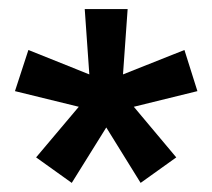

<svg xmlns="http://www.w3.org/2000/svg" viewBox="-20 -732 471 426"><path d="M292 -326.2 215.8 -449.2 139.2 -326.2 60.1 -382.8 154.8 -495.1 13.2 -529.8 43 -621.1 178.2 -566.9 168 -711.9H263.2L252.9 -566.9L389.2 -621.1L418 -529.8L276.9 -495.1L371.1 -382.8Z"/></svg>

Font: Creato Display
Style: Bold
Weight: 700
Version: Version 1.000